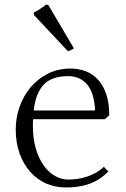

<svg xmlns="http://www.w3.org/2000/svg" viewBox="-20 -812 557 852"><path d="M49.8 -237.8Q49.8 -289.6 66.9 -338.1Q84 -386.7 115.7 -424.6Q147.5 -462.4 192.6 -485.1Q237.8 -507.8 293.9 -507.8Q329.1 -507.8 360.4 -495.8Q391.6 -483.9 414.8 -458.7Q438 -433.6 451.4 -394.3Q464.8 -355 464.8 -300.8L445.8 -283.2H127Q126 -274.9 126 -267.1Q126 -259.3 126 -251.5Q126 -198.2 138.4 -154.8Q150.9 -111.3 172.1 -80.3Q193.4 -49.3 222.2 -32.2Q251 -15.1 283.2 -15.1Q303.7 -15.1 325 -18.3Q346.2 -21.5 366.5 -28.3Q386.7 -35.2 405.8 -45.9Q424.8 -56.6 440.9 -71.8L460.9 -50.8Q422.4 -12.7 377 3.7Q331.5 20 272 20Q225.1 20 184.3 2Q143.6 -16.1 113.8 -49.8Q84 -83.5 66.9 -131.1Q49.8 -178.7 49.8 -237.8ZM283.2 -474.1Q207.5 -474.1 172.4 -434.8Q137.2 -395.5 129.9 -321.8H401.9Q397.9 -401.9 366 -438Q334 -474.1 283.2 -474.1ZM185.1 -792 194.8 -789.1 308.1 -597.2 282.2 -584 130.9 -745.1 128.9 -755.9Q151.9 -766.1 185.1 -792Z"/></svg>

Font: Junge
Style: Regular
Weight: 400
Designer: Alexei Vanyashin
Foundry: Cyreal (www.cyreal.org)
Version: Version 1.002